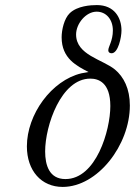

<svg xmlns="http://www.w3.org/2000/svg" viewBox="-20 -726 532 757"><path d="M86 -149C86 -53 143 11 227 11C365 11 492 -154 492 -310C492 -376 468 -423 433 -452C384 -492 280 -509 280 -590C280 -633 319 -680 361 -680C399 -680 425 -649 425 -606C425 -565 407 -542 407 -528C407 -518 415 -516 420 -516C446 -516 459 -579 459 -606C459 -656 431 -706 362 -706C338 -706 285 -703 255 -674C233 -653 223 -608 223 -579C223 -495 283 -466 329 -442C319 -440 310 -439 301 -437C183 -409 86 -275 86 -149ZM158 -129C158 -231 221 -416 336 -416C367 -416 415 -402 415 -308C415 -212 359 -20 238 -20C174 -20 158 -75 158 -129Z"/></svg>

Font: CMU Serif
Style: Italic
Weight: 500
Italic angle: -14.04°
Version: Version 0.7.0